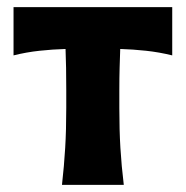

<svg xmlns="http://www.w3.org/2000/svg" viewBox="-20 -519 522 539"><path d="M154 0Q160 -53.5 163 -103.8Q166 -154 166 -216V-266Q166 -300.5 165.5 -328.5Q165 -356.5 164 -381.5Q128 -380.5 91 -376.5Q54 -372.5 18 -363.5V-499H463.5V-363.5Q427 -372.5 390 -376.5Q353 -380.5 317.5 -381.5Q316.5 -356.5 315.8 -328.5Q315 -300.5 315 -266V-216Q315 -154 318 -103.8Q321 -53.5 327.5 0Z"/></svg>

Font: Commissioner Flair
Style: Bold
Weight: 700
Designer: Kostas Bartsokas
Foundry: Kostas Bartsokas
Version: Version 1.000; ttfautohint (v1.8.3)